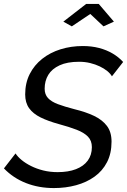

<svg xmlns="http://www.w3.org/2000/svg" viewBox="-32 -949 646 976"><path d="M242 7Q165 7 100 -18.5Q35 -44 -12 -93L47 -169Q58 -152 78 -135.5Q98 -119 126 -105Q154 -91 188 -82.5Q222 -74 261 -74Q315 -74 354 -89Q393 -104 414 -132.5Q435 -161 435 -201Q435 -234 415 -254.5Q395 -275 357.5 -289.5Q320 -304 268 -318Q213 -333 174.5 -352Q136 -371 116 -399Q96 -427 96 -469Q96 -527 119 -572.5Q142 -618 182.5 -650Q223 -682 276 -698.5Q329 -715 389 -715Q434 -715 472 -705Q510 -695 540.5 -677Q571 -659 594 -634L537 -561Q529 -575 513 -588Q497 -601 475 -611.5Q453 -622 426.5 -628.5Q400 -635 370 -635Q310 -635 271 -617Q232 -599 213.5 -568.5Q195 -538 195 -498Q195 -469 212 -450.5Q229 -432 262.5 -419.5Q296 -407 346 -394Q404 -380 446 -360Q488 -340 511.5 -309Q535 -278 535 -229Q535 -169 512 -124.5Q489 -80 448.5 -51Q408 -22 355 -7.5Q302 7 242 7ZM290 -839 406 -929H470L547 -839L494 -815L427 -878L333 -815Z"/></svg>

Font: Raleway Thin Medium
Style: Italic
Weight: 500
Italic angle: -12°
Version: Version 4.026